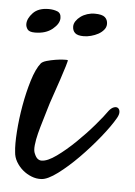

<svg xmlns="http://www.w3.org/2000/svg" viewBox="-45 -584 443 632"><g transform="rotate(5 176.0 -268.0)"><path d="M80.1 -367.2Q85 -373 98.6 -377Q112.3 -380.9 127 -383.3Q141.6 -385.7 153.8 -386.2Q166 -386.7 168 -385.7Q168.9 -384.8 163.1 -365.2Q157.2 -345.7 148.4 -319.3Q139.6 -293 129.9 -265.1Q120.1 -237.3 115.2 -219.7Q110.4 -202.1 103.5 -180.2Q96.7 -158.2 91.3 -137.2Q85.9 -116.2 84 -97.7Q82 -79.1 86.9 -69.3Q91.8 -57.6 97.7 -53.2Q103.5 -48.8 110.4 -48.8Q129.9 -48.8 159.7 -70.3Q189.5 -91.8 220.2 -121.6Q251 -151.4 277.3 -182.1Q303.7 -212.9 316.4 -231.4Q324.2 -241.2 332.5 -244.1Q340.8 -247.1 346.2 -243.2Q351.6 -239.3 352.1 -230.5Q352.5 -221.7 345.7 -210Q330.1 -182.6 299.8 -145Q269.5 -107.4 235.4 -72.8Q201.2 -38.1 168.5 -13.7Q135.7 10.7 115.2 11.7Q98.6 12.7 82.5 6.3Q66.4 0 53.2 -11.2Q40 -22.5 31.2 -37.6Q22.5 -52.7 21.5 -69.3Q18.6 -93.8 21.5 -136.2Q24.4 -178.7 32.2 -223.1Q40 -267.6 52.2 -307.6Q64.5 -347.7 80.1 -367.2ZM212.9 -468.8Q192.4 -468.8 184.1 -476.6Q175.8 -484.4 175.8 -498Q175.8 -506.8 181.6 -515.6Q187.5 -524.4 196.8 -531.2Q206.1 -538.1 218.3 -542Q230.5 -545.9 243.2 -545.9Q267.6 -545.9 276.9 -537.6Q286.1 -529.3 286.1 -515.6Q286.1 -504.9 278.8 -496.1Q271.5 -487.3 260.7 -481.4Q250 -475.6 237.3 -472.2Q224.6 -468.8 212.9 -468.8ZM131.8 -521.5Q131.8 -502.9 109.9 -484.9Q87.9 -466.8 51.8 -466.8Q33.2 -466.8 27.3 -475.1Q21.5 -483.4 21.5 -492.2Q21.5 -510.7 39.1 -529.3Q56.6 -547.9 90.8 -547.9Q106.4 -547.9 119.1 -543Q131.8 -538.1 131.8 -521.5Z"/></g></svg>

Font: Satisfy
Style: Regular
Weight: 400
Designer: Font Diner, Inc
Foundry: Font Diner, Inc
Version: Version 1.000